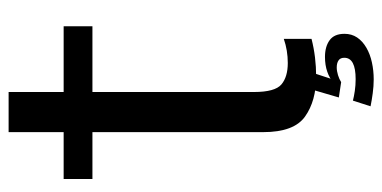

<svg xmlns="http://www.w3.org/2000/svg" viewBox="-246 -520 909 457"><g transform="rotate(-90 208.5 -291.5)"><path d="M254.5 6.5Q301.5 6.5 344.5 -4.5V-70.5Q317 -61 287 -61Q254 -61 236 -76.2Q218 -91.5 218 -141.5V-526H374.5V-594.5H218V-725.5H122.5V-594.5H11V-526H122.5V-119.5Q122.5 -46 159.8 -19.8Q197 6.5 254.5 6.5ZM248 143.5Q269 143.5 288.5 139.2Q308 135 323.5 126Q339 117 347.8 104Q356.5 91 356.5 74Q356.5 49.5 341.2 38.5Q326 27.5 301.5 27.5Q282 27.5 266.2 33Q250.5 38.5 242.5 46.5L241.5 66Q248.5 61.5 258.2 58.5Q268 55.5 276.5 55.5Q287 55.5 293.2 59.8Q299.5 64 299.5 73.5Q299.5 87 286.8 93.8Q274 100.5 248.5 100.5Q234 100.5 220.5 98.5Q207 96.5 197.5 94L184 136Q198.5 139 215.2 141.2Q232 143.5 248 143.5ZM241.5 66 263.5 -1H223L205 60.5Z"/></g></svg>

Font: Anybody SemiCondensed
Style: Regular
Weight: 400
Width: 4
Version: Version 1.113;gftools[0.9.25]